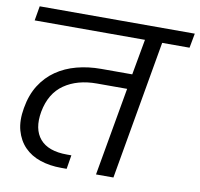

<svg xmlns="http://www.w3.org/2000/svg" viewBox="-81 -826 949 912"><g transform="rotate(10 393.0 -370.0)"><path d="M38 -740H786L773 -670H641L524 0H440L515 -426H369Q275 -426 212 -382.5Q149 -339 132 -248Q117 -163 157 -116Q197 -69 288 -69H309L298 -2H272Q216 -2 170 -17.5Q124 -33 93.5 -64.5Q63 -96 50 -142.5Q37 -189 48 -251Q59 -316 88.5 -362.5Q118 -409 161.5 -439Q205 -469 260 -483.5Q315 -498 377 -498H527L558 -670H26Z"/></g></svg>

Font: SVN-Poppins
Style: Italic
Weight: 400
Italic angle: -10°
Designer: Ninad Kale (Devanagari), Jonny Pinhorn (Latin)
Foundry: Indian Type Foundry
Version: Version 3.002 2017; ttfautohint (v1.8.3)